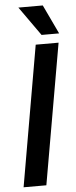

<svg xmlns="http://www.w3.org/2000/svg" viewBox="-61 -936 385 968"><g transform="rotate(-5 132.0 -452.5)"><path d="M257.3 -710.9 133.3 0H18.1L141.6 -710.9ZM194.3 -904.8 264.2 -757.3H175.3L70.8 -904.8Z"/></g></svg>

Font: Roboto Condensed Medium
Style: Italic
Weight: 500
Italic angle: -12°
Designer: Christian Robertson
Foundry: Google
Version: Version 3.0; 2020